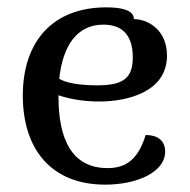

<svg xmlns="http://www.w3.org/2000/svg" viewBox="-20 -488 516 522"><path d="M272 -31C174 -31 139 -112 139 -225V-229C165 -220 205 -212 249 -212C327 -212 434 -238 434 -337C434 -406 383 -436 344 -436C344 -463 303 -468 269 -468C125 -468 42 -377 42 -228C42 -83 119 14 266 14C351 14 429 -19 429 -76C429 -107 407 -121 376 -121C353 -45 313 -31 272 -31ZM261 -421C306 -421 341 -399 341 -332C341 -276 316 -256 244 -256C208 -256 163 -260 141 -274C151 -365 190 -421 261 -421Z"/></svg>

Font: Milonga
Style: Regular
Weight: 400
Designer: Pablo Impallari, Brenda Gallo, Rodrigo Fuenzalida
Foundry: Pablo Impallari, Brenda Gallo, Rodrigo Fuenzalida
Version: Version 1.000